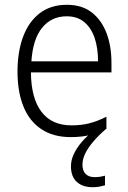

<svg xmlns="http://www.w3.org/2000/svg" viewBox="-20 -562 536 801"><path d="M324 125Q324 150 337 163.5Q350 177 375 177Q389 177 400 175Q411 173 418 171V211Q408 214 395.5 216.5Q383 219 367 219Q324 219 300 196.5Q276 174 276 132Q276 106 288 80.5Q300 55 320.5 31Q341 7 368 -14L421 -23Q390 4 368.5 29.5Q347 55 335.5 78.5Q324 102 324 125ZM259 -542Q322 -542 363 -510Q404 -478 424.5 -423.5Q445 -369 445 -300V-260H109Q110 -152 153 -95.5Q196 -39 278 -39Q319 -39 352.5 -47.5Q386 -56 424 -75V-24Q390 -7 355 1.5Q320 10 275 10Q202 10 152 -23.5Q102 -57 77.5 -118.5Q53 -180 53 -263Q53 -346 76.5 -409Q100 -472 146 -507Q192 -542 259 -542ZM258 -494Q195 -494 156 -446.5Q117 -399 111 -306H389Q389 -361 375 -403Q361 -445 332 -469.5Q303 -494 258 -494Z"/></svg>

Font: Noto Sans Thai SemiCondensed Light
Style: Regular
Weight: 300
Width: 4
Designer: Monotype Design Team
Foundry: Monotype Imaging Inc.
Version: Version 2.001